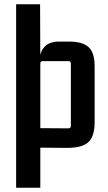

<svg xmlns="http://www.w3.org/2000/svg" viewBox="-20 -695 509 905"><path d="M170 190H56V-675H169L170 -407L165 -394Q165 -445 187.5 -472Q210 -499 260 -499H305Q369 -499 397.5 -473Q426 -447 426 -384V-119Q426 -51 395.5 -24Q365 3 291 2L170 1ZM170 -395V-78L158 -91L302 -90Q314 -90 314 -102V-395Q314 -407 302 -407H182Q170 -407 170 -395Z"/></svg>

Font: Gemunu Libre ExtraLight
Style: Bold
Weight: 700
Version: Version 1.100